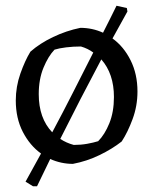

<svg xmlns="http://www.w3.org/2000/svg" viewBox="-20 -559 534 669"><path d="M95 90 69 74Q96 26 123 -24Q84 -52 59.5 -99.5Q35 -147 35 -209Q35 -257 51 -302.5Q67 -348 86 -379Q119 -408 165 -430Q211 -452 260 -462Q302 -462 339 -445Q351 -468 362.5 -491.5Q374 -515 386 -539L422 -531L424 -519Q398 -472 372 -425Q411 -397 435 -349Q459 -301 459 -240Q459 -190 442 -144Q425 -98 404 -66Q371 -40 326.5 -18.5Q282 3 234 12Q193 12 155 -5Q132 42 109 90ZM115 -231Q115 -147 162 -98Q199 -167 234.5 -237Q270 -307 305 -376Q286 -390 262 -397Q235 -397 210.5 -394Q186 -391 170 -386Q148 -363 131.5 -323Q115 -283 115 -231ZM237 -54Q262 -54 284 -58Q306 -62 322 -67Q345 -90 361 -129.5Q377 -169 377 -221Q377 -302 333 -352Q259 -213 190 -75Q211 -61 237 -54Z"/></svg>

Font: Labrada
Style: Regular
Weight: 400
Designer: Mercedes Jáuregui
Foundry: Omnibus-Type Team
Version: Version 1.000; ttfautohint (v1.8.4.7-5d5b)